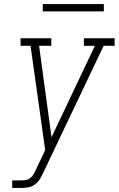

<svg xmlns="http://www.w3.org/2000/svg" viewBox="-20 -923 583 943"><path d="M40 0V-37H87Q99 -37 111 -40Q123 -43 132 -51.5Q141 -60 147 -71Q153 -82 158 -93L202 -186L130 -698H81V-735H232V-698H172L233 -249L446 -698H392V-735H543V-698H489L194 -78Q186 -61 177 -45.5Q168 -30 153.5 -18.5Q139 -7 121.5 -3.5Q104 0 87 0ZM190 -867V-903H490V-867Z"/></svg>

Font: Iosevka Slab XLtObl
Style: Regular
Weight: 200
Italic angle: -9°
Monospace: yes
Designer: Belleve Invis
Foundry: Belleve Invis
Version: Version 11.1.1; ttfautohint (v1.8.3)